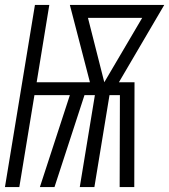

<svg xmlns="http://www.w3.org/2000/svg" viewBox="-31 -755 683 775"><path d="M-11 0 110 -735H168L117 -423H332L251 -735H632L449 -423H512L511 0H452L453 -371H411L350 0H291L352 -371H310L189 0H130L251 -371H108L47 0ZM390 -423 543 -683H324Z"/></svg>

Font: Iosevka Light Extended Oblique
Style: Regular
Weight: 300
Width: 7
Italic angle: -9°
Monospace: yes
Designer: Belleve Invis
Foundry: Belleve Invis
Version: Version 32.5.0; ttfautohint (v1.8.4)